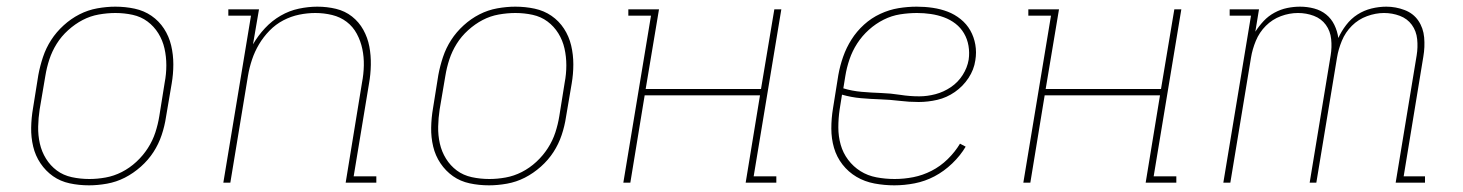

<svg xmlns="http://www.w3.org/2000/svg" viewBox="-20 -548 4390 576"><path d="M247 8Q217 8 189 2Q161 -4 139 -19.5Q117 -35 101.5 -58Q86 -81 79.5 -108.5Q73 -136 73.5 -165Q74 -194 79 -223L95 -323Q100 -350 109 -377Q118 -404 133.5 -428Q149 -452 171 -472Q193 -492 218.5 -505Q244 -518 272 -523Q300 -528 326 -528Q356 -528 384 -522Q412 -516 434.5 -500.5Q457 -485 472 -462Q487 -439 493.5 -411.5Q500 -384 500 -355Q500 -326 495 -297L478 -197Q474 -170 465 -143Q456 -116 440.5 -92Q425 -68 402.5 -48Q380 -28 354.5 -15Q329 -2 301 3Q273 8 247 8ZM248 -11Q272 -11 297 -15.5Q322 -20 345.5 -32Q369 -44 389 -62.5Q409 -81 423.5 -103.5Q438 -126 446 -150.5Q454 -175 458 -200L474 -300Q479 -326 479 -352Q479 -378 473.5 -402.5Q468 -427 455 -448Q442 -469 422.5 -483.5Q403 -498 378 -503.5Q353 -509 326 -509Q302 -509 276.5 -504.5Q251 -500 228 -488Q205 -476 184.5 -457.5Q164 -439 150 -416.5Q136 -394 128 -369.5Q120 -345 116 -320L99 -220Q95 -194 94.5 -168Q94 -142 99.5 -117.5Q105 -93 118 -72Q131 -51 150.5 -36.5Q170 -22 195.5 -16.5Q221 -11 248 -11Z M650 0 733 -501H665V-520H757L739 -415Q754 -441 775 -463.5Q796 -486 822 -501Q848 -516 876.5 -522Q905 -528 932 -528Q961 -528 988 -521.5Q1015 -515 1036 -498.5Q1057 -482 1070 -458.5Q1083 -435 1088 -408.5Q1093 -382 1092.5 -353.5Q1092 -325 1087 -297L1041 -19H1109V0H1017L1066 -300Q1071 -326 1071.5 -351.5Q1072 -377 1067 -401Q1062 -425 1050.5 -446.5Q1039 -468 1020 -482.5Q1001 -497 976.5 -503Q952 -509 926 -509Q902 -509 877.5 -504Q853 -499 830 -487Q807 -475 788.5 -456Q770 -437 757 -415Q744 -393 736 -369Q728 -345 724 -321L671 0Z M1447 8Q1417 8 1389 2Q1361 -4 1339 -19.5Q1317 -35 1301.5 -58Q1286 -81 1279.5 -108.5Q1273 -136 1273.5 -165Q1274 -194 1279 -223L1295 -323Q1300 -350 1309 -377Q1318 -404 1333.5 -428Q1349 -452 1371 -472Q1393 -492 1418.5 -505Q1444 -518 1472 -523Q1500 -528 1526 -528Q1556 -528 1584 -522Q1612 -516 1634.5 -500.5Q1657 -485 1672 -462Q1687 -439 1693.5 -411.5Q1700 -384 1700 -355Q1700 -326 1695 -297L1678 -197Q1674 -170 1665 -143Q1656 -116 1640.5 -92Q1625 -68 1602.5 -48Q1580 -28 1554.5 -15Q1529 -2 1501 3Q1473 8 1447 8ZM1448 -11Q1472 -11 1497 -15.5Q1522 -20 1545.5 -32Q1569 -44 1589 -62.5Q1609 -81 1623.5 -103.5Q1638 -126 1646 -150.5Q1654 -175 1658 -200L1674 -300Q1679 -326 1679 -352Q1679 -378 1673.5 -402.5Q1668 -427 1655 -448Q1642 -469 1622.5 -483.5Q1603 -498 1578 -503.5Q1553 -509 1526 -509Q1502 -509 1476.5 -504.5Q1451 -500 1428 -488Q1405 -476 1384.5 -457.5Q1364 -439 1350 -416.5Q1336 -394 1328 -369.5Q1320 -345 1316 -320L1299 -220Q1295 -194 1294.5 -168Q1294 -142 1299.5 -117.5Q1305 -93 1318 -72Q1331 -51 1350.5 -36.5Q1370 -22 1395.5 -16.5Q1421 -11 1448 -11Z M1850 0 1933 -501H1865V-520H1957L1917 -281H2263L2303 -520H2324L2241 -19H2309V0H2217L2260 -262H1914L1871 0Z M2663 8Q2633 8 2603.5 2.5Q2574 -3 2549.5 -17.5Q2525 -32 2507.5 -54.5Q2490 -77 2482 -104.5Q2474 -132 2474 -162.5Q2474 -193 2479 -223L2495 -323Q2500 -351 2509.5 -378Q2519 -405 2534.5 -429.5Q2550 -454 2572 -474Q2594 -494 2621 -506.5Q2648 -519 2675.5 -523.5Q2703 -528 2730 -528Q2755 -528 2778.5 -524.5Q2802 -521 2823 -513Q2844 -505 2862 -490.5Q2880 -476 2891 -456.5Q2902 -437 2906 -414Q2910 -391 2906 -367Q2902 -339 2885.5 -314Q2869 -289 2844.5 -272Q2820 -255 2792 -248.5Q2764 -242 2736 -242Q2707 -242 2678.5 -245.5Q2650 -249 2620.5 -250Q2591 -251 2562.5 -253.5Q2534 -256 2506 -264L2499 -220Q2495 -193 2495 -166Q2495 -139 2502 -114Q2509 -89 2524.5 -68.5Q2540 -48 2561.5 -34.5Q2583 -21 2609.5 -16Q2636 -11 2664 -11Q2692 -11 2720 -16.5Q2748 -22 2774.5 -35.5Q2801 -49 2823 -70.5Q2845 -92 2860 -117L2877 -108Q2861 -81 2836.5 -57.5Q2812 -34 2783.5 -19Q2755 -4 2724 2Q2693 8 2663 8ZM2738 -259Q2762 -259 2786.5 -265.5Q2811 -272 2832.5 -286.5Q2854 -301 2868 -323Q2882 -345 2886 -369Q2889 -390 2885.5 -410.5Q2882 -431 2872 -448Q2862 -465 2846.5 -477Q2831 -489 2812 -496Q2793 -503 2772.5 -506Q2752 -509 2731 -509Q2706 -509 2680.5 -505Q2655 -501 2631 -489Q2607 -477 2586.5 -458.5Q2566 -440 2551.5 -417.5Q2537 -395 2528.5 -370Q2520 -345 2516 -320L2510 -283Q2536 -275 2565 -272.5Q2594 -270 2623 -269Q2652 -268 2680.5 -263.5Q2709 -259 2738 -259Z M3050 0 3133 -501H3065V-520H3157L3117 -281H3463L3503 -520H3524L3441 -19H3509V0H3417L3460 -262H3114L3071 0Z M3650 0 3733 -501H3669V-520H3757L3746 -453Q3757 -470 3771 -485Q3785 -500 3803.5 -510Q3822 -520 3841.5 -524Q3861 -528 3880 -528Q3902 -528 3922.5 -522.5Q3943 -517 3958.5 -504.5Q3974 -492 3983 -473.5Q3992 -455 3995 -434Q4004 -454 4018.5 -473Q4033 -492 4052.5 -504.5Q4072 -517 4094.5 -522.5Q4117 -528 4139 -528Q4167 -528 4193.5 -518Q4220 -508 4235 -486Q4250 -464 4252.5 -435.5Q4255 -407 4250 -378L4191 -19H4255V0H4167L4230 -382Q4234 -406 4231.5 -430.5Q4229 -455 4215.5 -473.5Q4202 -492 4179.5 -500.5Q4157 -509 4132 -509Q4107 -509 4081 -499.5Q4055 -490 4035.5 -470.5Q4016 -451 4005.5 -425.5Q3995 -400 3991 -375L3929 0H3909L3972 -382Q3976 -406 3973.5 -430.5Q3971 -455 3957.5 -473.5Q3944 -492 3921.5 -500.5Q3899 -509 3874 -509Q3848 -509 3822.5 -499.5Q3797 -490 3777.5 -470.5Q3758 -451 3747.5 -425.5Q3737 -400 3733 -375L3671 0Z"/></svg>

Font: Iosevka Etoile Thin
Style: Italic
Weight: 100
Italic angle: -9°
Designer: Belleve Invis
Foundry: Belleve Invis
Version: Version 22.1.2; ttfautohint (v1.8.4)